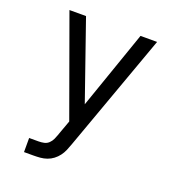

<svg xmlns="http://www.w3.org/2000/svg" viewBox="-133 -841 866 947"><g transform="rotate(20 300.0 -367.5)"><path d="M99 0V-74H148Q163 -74 177 -77Q191 -80 201.5 -90Q212 -100 218 -113Q224 -126 229 -140Q229 -141 229 -141Q229 -141 229 -141L257 -218L70 -735H157L300 -324L443 -735H530L307 -116Q301 -99 294 -82.5Q287 -66 276 -51.5Q265 -37 250.5 -26Q236 -15 219 -9Q202 -3 184 -1.5Q166 0 148 0Z"/></g></svg>

Font: Iosevka Mono
Style: Regular
Weight: 400
Designer: Belleve Invis
Foundry: Belleve Invis
Version: Version 11.1.1